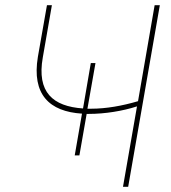

<svg xmlns="http://www.w3.org/2000/svg" viewBox="-20 -720 660 740"><path d="M323 -281C384 -281 453 -292 508 -310L454 0H474L596 -700H576L512 -330C451 -312 389 -301 331 -301H317L348 -477H330L300 -302C184 -310 121 -364 145 -499L180 -700H161L126 -501C102 -356 170 -290 296 -282L268 -121H286L314 -281Z"/></svg>

Font: Fixel Text 20240404 Thin
Style: Italic
Weight: 100
Width: 4
Italic angle: -10°
Designer: AlfaBravo + MacPaw
Foundry: Kyrylo Tkachov, Marchela Mozhyna, Serhii Makarenko, Maria Weinstein, Zakhar Kryvoshyya
Version: Version 1.211;Glyphs 3.2 (3225)